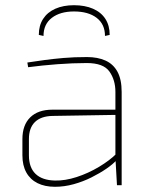

<svg xmlns="http://www.w3.org/2000/svg" viewBox="-20 -711 578 737"><path d="M314 -492Q355 -492 385 -478.5Q415 -465 431 -435.5Q447 -406 447 -358V0H429L423 -106V-112V-358Q423 -404 400 -436.5Q377 -469 313 -469Q259 -469 200 -464.5Q141 -460 88 -453L85 -471Q117 -476 150.5 -480.5Q184 -485 224 -488.5Q264 -492 314 -492ZM427 -290 426 -270 181 -266Q137 -265 114 -242.5Q91 -220 91 -177V-115Q91 -68 116.5 -43.5Q142 -19 191 -18Q230 -17 274.5 -31.5Q319 -46 360 -70.5Q401 -95 428 -122V-97Q414 -81 388.5 -63.5Q363 -46 331 -30Q299 -14 263 -4Q227 6 191 6Q152 6 124 -8Q96 -22 81 -49Q66 -76 66 -115V-177Q66 -231 96 -260.5Q126 -290 181 -290ZM147 -573 129 -577Q129 -613 145.5 -638.5Q162 -664 192.5 -677.5Q223 -691 264 -691Q306 -691 337 -677.5Q368 -664 384.5 -638.5Q401 -613 401 -577L383 -573Q383 -618 351 -642.5Q319 -667 264 -667Q211 -667 179 -642.5Q147 -618 147 -573Z"/></svg>

Font: Exo 2 Thin
Style: Regular
Weight: 250
Designer: Natanael Gama
Foundry: Natanael Gama
Version: Version 2.010